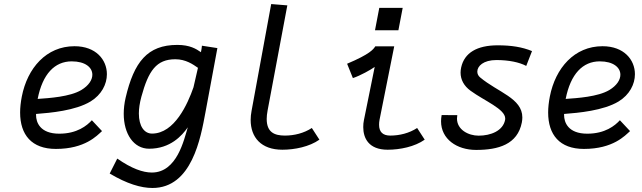

<svg xmlns="http://www.w3.org/2000/svg" viewBox="-20 -725 3145 941"><path d="M164.6 -240.2C188.5 -362.8 248.5 -424.3 331.5 -424.3C397.9 -424.3 432.6 -394.5 432.6 -358.9C432.6 -333.5 415 -305.7 378.4 -283.7C322.8 -250.5 220.7 -244.1 164.6 -240.2ZM345.2 -498.5C207 -498.5 114.3 -391.6 86.9 -252C81.5 -224.1 78.6 -197.8 78.6 -173.8C78.6 -64.5 134.8 4.9 253.9 4.9C397 4.9 455.6 -60.5 480 -82.5L430.2 -135.7C406.2 -109.4 357.9 -69.8 270.5 -69.8C175.8 -69.8 156.7 -126 156.7 -161.1V-166.5C227.1 -171.9 349.6 -182.6 424.3 -228C477.5 -260.7 503.9 -312 503.9 -361.3C503.9 -432.1 450.2 -498.5 345.2 -498.5Z M672.9 -251C707.5 -377.9 746.1 -434.6 839.4 -434.6C890.1 -434.6 925.8 -409.7 950.2 -392.6L928.2 -296.9C899.9 -215.8 835.4 -70.3 725.1 -70.3C687 -70.3 660.6 -106.4 660.6 -168.9C660.6 -192.9 664.6 -220.2 672.9 -251ZM1045.4 -489.3 969.7 -501C968.8 -491.2 967.3 -480.5 964.8 -469.2C941.4 -485.4 910.6 -504.9 849.1 -504.9C702.1 -504.9 636.7 -420.9 595.7 -246.1C589.4 -218.8 586.4 -192.4 586.4 -167.5C586.4 -68.4 635.3 3.9 710.9 3.9C814.5 3.9 872.1 -60.1 900.4 -101.1C881.8 -41 848.1 120.6 724.1 120.6C680.7 120.6 625.5 101.6 554.7 52.2L517.6 125.5C602.1 175.8 670.9 196.3 727.1 196.3C920.4 196.3 963.4 -48.3 986.8 -173.8Z M1388.2 -698.7 1309.1 -705.1 1212.9 -181.6C1210 -166 1208.5 -151.4 1208.5 -137.2C1208.5 -51.8 1259.8 8.8 1363.8 8.8C1424.3 8.8 1496.6 -5.9 1545.4 -40.5L1508.3 -97.7C1469.7 -72.3 1421.9 -60.5 1376.5 -60.5C1324.2 -60.5 1287.1 -77.1 1287.1 -142.1C1287.1 -154.3 1288.6 -168 1291.5 -183.6Z M1838.9 -686.5 1817.9 -576.7H1932.6L1953.6 -686.5ZM1912.1 -498H1819.3C1810.5 -483.9 1794.4 -460.4 1681.2 -412.6L1709.5 -342.3C1745.6 -354 1799.3 -384.3 1816.4 -397L1763.7 -136.7C1761.2 -125.5 1760.3 -114.3 1760.3 -102.1C1760.3 -48.3 1786.6 8.8 1879.9 8.8C1940.4 8.8 2012.7 -5.9 2061.5 -40.5L2024.4 -97.7C1985.8 -72.3 1938 -60.5 1892.6 -60.5C1856 -60.5 1837.9 -78.6 1837.9 -113.3C1837.9 -121.1 1838.4 -129.4 1840.3 -138.7Z M2286.1 -280.3C2355 -230 2456.1 -190.9 2456.1 -144C2456.1 -142.1 2456.1 -139.6 2455.6 -137.7C2445.3 -84 2385.7 -60.1 2325.7 -60.1C2275.4 -60.1 2219.7 -89.4 2219.7 -144C2219.7 -149.4 2220.2 -154.8 2221.2 -160.6L2144.5 -161.1C2142.6 -150.4 2141.6 -140.1 2141.6 -130.4C2141.6 -43.5 2218.8 9.8 2313.5 9.8C2422.4 9.8 2516.6 -17.1 2537.6 -125C2539.1 -133.3 2540 -141.6 2540 -149.4C2540 -243.7 2420.4 -272.5 2333 -345.7C2323.7 -353.5 2319.3 -363.3 2319.3 -374C2319.3 -400.9 2349.1 -430.7 2412.6 -430.7C2473.6 -430.7 2525.4 -419.9 2559.1 -401.9L2587.4 -474.6C2539.1 -494.6 2485.8 -502.9 2419.4 -502.9C2317.9 -502.9 2255.9 -466.3 2240.2 -394.5C2238.3 -385.7 2237.3 -377.4 2237.3 -369.1C2237.3 -334.5 2253.9 -303.7 2286.1 -280.3Z M2752.4 -240.2C2776.4 -362.8 2836.4 -424.3 2919.4 -424.3C2985.8 -424.3 3020.5 -394.5 3020.5 -358.9C3020.5 -333.5 3002.9 -305.7 2966.3 -283.7C2910.6 -250.5 2808.6 -244.1 2752.4 -240.2ZM2933.1 -498.5C2794.9 -498.5 2702.1 -391.6 2674.8 -252C2669.4 -224.1 2666.5 -197.8 2666.5 -173.8C2666.5 -64.5 2722.7 4.9 2841.8 4.9C2984.9 4.9 3043.5 -60.5 3067.9 -82.5L3018.1 -135.7C2994.1 -109.4 2945.8 -69.8 2858.4 -69.8C2763.7 -69.8 2744.6 -126 2744.6 -161.1V-166.5C2814.9 -171.9 2937.5 -182.6 3012.2 -228C3065.4 -260.7 3091.8 -312 3091.8 -361.3C3091.8 -432.1 3038.1 -498.5 2933.1 -498.5Z"/></svg>

Font: Fantasque Sans Mono
Style: RegItalic
Weight: 400
Italic angle: -11°
Monospace: yes
Designer: Jany Belluz
Version: Version 1.6.3